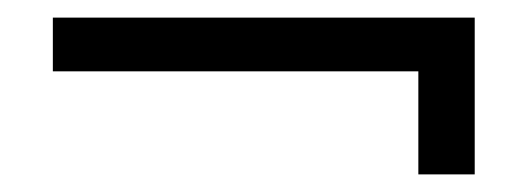

<svg xmlns="http://www.w3.org/2000/svg" viewBox="-20 -346 599 218"><path d="M455 -148V-265H40V-326H519V-148Z"/></svg>

Font: MuseoModerno SemiBold Light
Style: Regular
Weight: 300
Version: Version 1.001